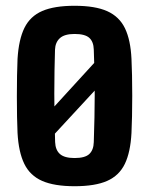

<svg xmlns="http://www.w3.org/2000/svg" viewBox="-20 -629 511 658"><path d="M76.2 -165.5 377.2 -494.7 421.8 -445.4 83.2 -79.1ZM235.6 9.2Q166.1 9.2 124.5 -9Q82.8 -27.3 63.3 -67.5Q43.7 -107.6 40.1 -173.4Q39 -196 38.4 -228.9Q37.8 -261.7 37.8 -298.5Q37.8 -335.3 38.4 -369.3Q39 -403.4 40.1 -427.2Q44.1 -493.6 63.8 -533.6Q83.6 -573.6 125 -591.4Q166.4 -609.2 235.6 -609.2Q306.5 -609.2 347.7 -590.6Q389 -572 408.3 -532Q427.6 -492 430.6 -427.2Q431.7 -404 432.5 -370.5Q433.2 -336.9 433.2 -300.7Q433.2 -264.4 432.5 -231.1Q431.7 -197.9 430.6 -173.4Q427.2 -107.6 407.9 -67.5Q388.5 -27.3 347.2 -9Q306 9.2 235.6 9.2ZM235.6 -87.4Q271.5 -87.4 286.1 -101.2Q300.7 -115.1 301.4 -141.9Q302.9 -186.4 303.7 -225.7Q304.5 -265.1 304.6 -302.6Q304.7 -340.2 303.9 -378.6Q303 -417 301.4 -459Q300.7 -486 286 -499.3Q271.3 -512.6 235.6 -512.6Q201 -512.6 185.3 -498.3Q169.5 -484.1 168.5 -458.6Q167.4 -424.5 166.8 -386.5Q166.1 -348.4 166.1 -307.8Q166 -267.1 166.8 -225.4Q167.6 -183.6 168.9 -142.1Q170 -114.8 185.5 -101.1Q201 -87.4 235.6 -87.4Z"/></svg>

Font: Big Shoulders Thin
Style: Regular
Weight: 100
Version: Version 2.002